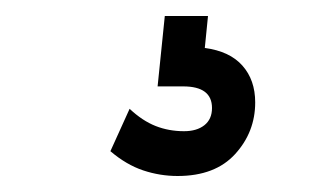

<svg xmlns="http://www.w3.org/2000/svg" viewBox="-20 -20 415 240"><path d="M202 200Q180 200 159 193Q138 186 118 169L142 116Q158 131 174.5 137.5Q191 144 210 144Q226 144 235.5 136.5Q245 129 245 115Q245 88 209 88H177L186 0H240L236 40Q267 44 283 62Q299 80 299 108Q299 145 274 172.5Q249 200 202 200Z"/></svg>

Font: Inconsolata Condensed SemiBold
Style: Regular
Weight: 600
Width: 3
Monospace: yes
Designer: Raph Levien, Cyreal, Brenton Simpson
Foundry: Raph Levien, Cyreal, Google
Version: Version 3.100; ttfautohint (v1.8.4.7-5d5b)